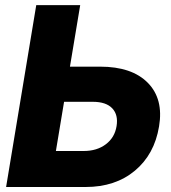

<svg xmlns="http://www.w3.org/2000/svg" viewBox="-20 -748 684 768"><path d="M259.8 -481.4H380.4Q507.8 -481.4 571.3 -416.7Q634.8 -352.1 616.2 -242.2Q597.7 -130.4 519.5 -65.2Q441.4 0 322.3 0H4.4L125 -727.5H300.8ZM236.3 -340.8 203.6 -144H314.5Q367.7 -144 403.3 -170.9Q439 -197.8 446.3 -243.7Q453.6 -288.6 429 -314.7Q404.3 -340.8 351.1 -340.8Z"/></svg>

Font: Inter Display ExtraBold
Style: Italic
Weight: 800
Italic angle: -9.39999°
Designer: Rasmus Andersson
Foundry: rsms
Version: Version 4.000;git-a52131595